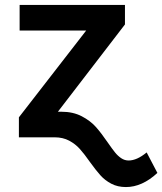

<svg xmlns="http://www.w3.org/2000/svg" viewBox="-20 -550 650 769"><path d="M412.1 21.5Q429.7 46.9 440.7 60.5Q451.7 74.2 465.3 83.5Q479 92.8 495.1 92.8Q528.3 92.8 567.4 60.5L610.4 142.6Q549.3 199.2 484.4 199.2Q451.2 199.2 425.8 185.8Q400.4 172.4 382.6 152.6Q364.7 132.8 340.8 99.6Q317.9 66.9 300 46.9Q282.2 26.9 257.1 13.4Q231.9 0 199.2 0H55.7V-80.1L325.2 -427.7H58.6V-530.3H480.5V-452.1L211.9 -102.5H225.6Q272.5 -102.5 307.1 -84.5Q341.8 -66.4 363.8 -41.7Q385.7 -17.1 412.1 21.5Z"/></svg>

Font: Pretendard Std SemiBold
Style: Regular
Weight: 600
Designer: Base glyphs from Inter by Rasmus Andersson; Hangeul glyphs from Noto Sans CJK(Source Han Sans) by Jang Soo-young and Kan
Foundry: Kil Hyung-jin
Version: Version 1.309